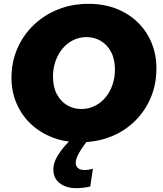

<svg xmlns="http://www.w3.org/2000/svg" viewBox="-20 -732 850 1004"><path d="M379 252Q327 252 293 226.5Q259 201 259 154Q259 121 278.5 87.5Q298 54 325.5 24Q353 -6 378.5 -28.5Q404 -51 416 -62L469 -36Q463 -30 448.5 -11.5Q434 7 417 30.5Q400 54 388 78Q376 102 376 120Q376 136 387.5 146.5Q399 157 421 157Q445 157 466 150L452 243Q438 247 416.5 249.5Q395 252 379 252ZM398 12Q318 12 252.5 -14Q187 -40 139.5 -85.5Q92 -131 66 -192.5Q40 -254 40 -324Q40 -408 71 -479Q102 -550 157.5 -602.5Q213 -655 285.5 -683.5Q358 -712 442 -712Q524 -712 589.5 -686Q655 -660 701.5 -614Q748 -568 773 -507Q798 -446 798 -375Q798 -291 768 -220.5Q738 -150 684 -97.5Q630 -45 557 -16.5Q484 12 398 12ZM405 -162Q444 -162 476.5 -178.5Q509 -195 532.5 -223.5Q556 -252 568.5 -289.5Q581 -327 581 -368Q581 -423 560.5 -461Q540 -499 506.5 -518.5Q473 -538 433 -538Q394 -538 361.5 -521.5Q329 -505 305.5 -476Q282 -447 269.5 -410Q257 -373 257 -332Q257 -277 277.5 -239Q298 -201 331.5 -181.5Q365 -162 405 -162Z"/></svg>

Font: MuseoModerno Thin Black
Style: Italic
Weight: 900
Italic angle: -9°
Version: Version 1.003